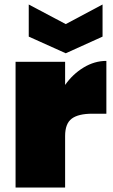

<svg xmlns="http://www.w3.org/2000/svg" viewBox="-20 -841 507 861"><path d="M272 -231V0H49.8V-564H272V-460Q306.2 -508.8 355 -538.3Q403.8 -567.9 457 -567.9V-331.1H394Q331.1 -331.1 301.5 -308.8Q272 -286.6 272 -231ZM274.9 -732.9 439.9 -820.8V-676.8L274.9 -602.1L108.9 -676.8V-820.8Z"/></svg>

Font: SVN-Poppins Black
Style: Regular
Weight: 900
Designer: Ninad Kale (Devanagari), Jonny Pinhorn (Latin)
Foundry: Indian Type Foundry
Version: Version 3.002 2017